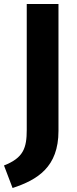

<svg xmlns="http://www.w3.org/2000/svg" viewBox="-28 -767 387 962"><path d="M265 -747H106V-117C106 -26 90 24 -8 62L35 175C160 134 265 70 265 -111Z"/></svg>

Font: Glow Sans TC Normal
Style: Bold
Weight: 700
Designer: Ryoko NISHIZUKA (kana, bopomofo & ideographs); Paul D. Hunt (Latin, Greek & Cyrillic); Sandoll Communications, Soo-young
Version: Version 0.93